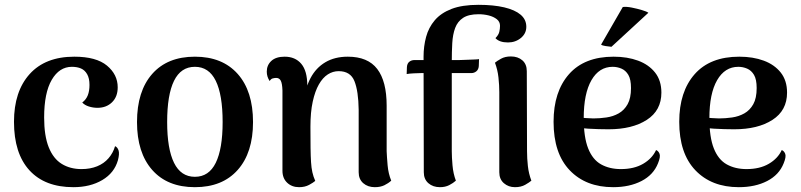

<svg xmlns="http://www.w3.org/2000/svg" viewBox="-20 -762 3319 796"><path d="M284 14Q166 14 102 -56Q38 -126 38 -257Q38 -383 103 -455Q168 -527 288 -527Q379 -527 423.5 -490Q468 -453 468 -400Q468 -361 444.5 -338Q421 -315 384 -315Q366 -315 348.5 -320.5Q331 -326 321 -337Q337 -349 344 -367Q351 -385 351 -410Q351 -437 341.5 -454Q332 -471 316 -478Q300 -485 278 -485Q226 -485 194.5 -431Q163 -377 163 -275Q163 -199 182 -151.5Q201 -104 236 -82.5Q271 -61 318 -61Q354 -61 382.5 -72.5Q411 -84 430 -106Q449 -128 457 -156Q467 -152 471.5 -138.5Q476 -125 469 -98Q454 -45 404 -15.5Q354 14 284 14Z M788 14Q674 14 611 -57.5Q548 -129 548 -256Q548 -384 611 -455.5Q674 -527 788 -527Q902 -527 965.5 -455.5Q1029 -384 1029 -256Q1029 -129 965.5 -57.5Q902 14 788 14ZM788 -29Q846 -29 874.5 -87Q903 -145 903 -256Q903 -369 874.5 -427Q846 -485 788 -485Q730 -485 701.5 -427Q673 -369 673 -256Q673 -145 701.5 -87Q730 -29 788 -29Z M1220 14Q1190 14 1170.5 -4.5Q1151 -23 1151 -54V-387Q1150 -416 1144 -427.5Q1138 -439 1125 -439Q1119 -439 1111 -437Q1103 -435 1098 -426Q1086 -444 1086 -465Q1086 -492 1105 -509.5Q1124 -527 1160 -527Q1204 -527 1229 -497.5Q1254 -468 1254 -407V-363L1238 -336Q1245 -396 1267.5 -438.5Q1290 -481 1329 -504Q1368 -527 1422 -527Q1505 -527 1544 -476Q1583 -425 1583 -324V-135Q1584 -111 1587 -76.5Q1590 -42 1602 -13Q1590 -2 1573.5 6Q1557 14 1534 14Q1505 14 1486 -2.5Q1467 -19 1467 -48V-307Q1466 -384 1449.5 -425.5Q1433 -467 1384 -467Q1360 -467 1339 -453.5Q1318 -440 1302 -412Q1286 -384 1276.5 -340.5Q1267 -297 1267 -237Q1267 -184 1267.5 -149Q1268 -114 1269.5 -90Q1271 -66 1275 -48Q1279 -30 1287 -12Q1279 -5 1261.5 4.5Q1244 14 1220 14Z M1804 14Q1775 14 1756 -2.5Q1737 -19 1737 -48L1736 -527Q1736 -570 1746.5 -609Q1757 -648 1782.5 -678Q1808 -708 1852 -725Q1896 -742 1964 -742Q2026 -742 2070.5 -731.5Q2115 -721 2138.5 -701Q2162 -681 2162 -651Q2162 -623 2139.5 -604.5Q2117 -586 2086 -586Q2050 -586 2034 -604Q2047 -617 2050 -630Q2053 -643 2053 -655Q2053 -672 2039.5 -682.5Q2026 -693 2006 -698Q1986 -703 1964 -703Q1923 -703 1900 -688Q1877 -673 1867 -646Q1857 -619 1855 -583Q1853 -547 1853 -506V-135Q1853 -111 1856 -76.5Q1859 -42 1870 -13Q1859 -3 1842.5 5.5Q1826 14 1804 14ZM1666 -455 1667 -484Q1668 -499 1677 -506Q1686 -513 1698 -513H1883Q1886 -513 1898 -513.5Q1910 -514 1924.5 -514.5Q1939 -515 1950.5 -515.5Q1962 -516 1966 -517L1965 -488Q1964 -474 1955 -466.5Q1946 -459 1934 -459H1726Q1716 -459 1696 -458Q1676 -457 1666 -455ZM2165 -135Q2165 -105 2168.5 -73.5Q2172 -42 2183 -13Q2175 -6 2157.5 4Q2140 14 2115 14Q2088 14 2069 -2.5Q2050 -19 2050 -48V-380Q2050 -409 2046.5 -441Q2043 -473 2032 -502Q2040 -509 2057 -518.5Q2074 -528 2098 -528Q2127 -528 2145.5 -512Q2164 -496 2164 -467Z M2522 14Q2409 14 2342 -56Q2275 -126 2275 -257Q2275 -382 2339 -454.5Q2403 -527 2524 -527Q2581 -527 2625.5 -510.5Q2670 -494 2696 -461Q2722 -428 2722 -378Q2722 -304 2661.5 -265Q2601 -226 2503 -226Q2462 -226 2419 -228.5Q2376 -231 2328 -243L2331 -281Q2354 -278 2380.5 -275Q2407 -272 2440 -271Q2466 -271 2494 -275Q2522 -279 2545 -292Q2568 -305 2582 -330Q2596 -355 2596 -397Q2596 -433 2585 -451.5Q2574 -470 2556.5 -477.5Q2539 -485 2520 -485Q2464 -485 2432 -429.5Q2400 -374 2400 -272Q2400 -193 2418.5 -146.5Q2437 -100 2472 -80.5Q2507 -61 2554 -61Q2609 -61 2646.5 -83Q2684 -105 2700 -140Q2710 -136 2714.5 -124Q2719 -112 2708 -85Q2689 -37 2639.5 -11.5Q2590 14 2522 14ZM2668 -709 2515 -568Q2505 -569 2491 -571Q2477 -573 2472 -577L2562 -733Q2577 -735 2599.5 -730.5Q2622 -726 2642 -720Q2662 -714 2668 -709Z M3043 14Q2930 14 2863 -56Q2796 -126 2796 -257Q2796 -382 2860 -454.5Q2924 -527 3045 -527Q3102 -527 3146.5 -510.5Q3191 -494 3217 -461Q3243 -428 3243 -378Q3243 -304 3182.5 -265Q3122 -226 3024 -226Q2983 -226 2940 -228.5Q2897 -231 2849 -243L2852 -281Q2875 -278 2901.5 -275Q2928 -272 2961 -271Q2987 -271 3015 -275Q3043 -279 3066 -292Q3089 -305 3103 -330Q3117 -355 3117 -397Q3117 -433 3106 -451.5Q3095 -470 3077.5 -477.5Q3060 -485 3041 -485Q2985 -485 2953 -429.5Q2921 -374 2921 -272Q2921 -193 2939.5 -146.5Q2958 -100 2993 -80.5Q3028 -61 3075 -61Q3130 -61 3167.5 -83Q3205 -105 3221 -140Q3231 -136 3235.5 -124Q3240 -112 3229 -85Q3210 -37 3160.5 -11.5Q3111 14 3043 14Z"/></svg>

Font: Arima Thin SemiBold
Style: Regular
Weight: 600
Version: Version 1.100